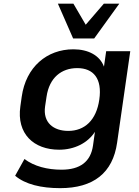

<svg xmlns="http://www.w3.org/2000/svg" viewBox="-20 -813 744 1027"><path d="M301.8 193.4C479.5 193.4 583.5 112.3 606.4 -49.8L676.8 -539.1H547.9L536.1 -456.5C514.2 -516.1 452.6 -549.3 372.6 -549.3C231 -549.3 118.7 -455.1 96.2 -295.9L88.9 -244.1C67.9 -97.2 160.6 -12.2 296.4 -12.2C377.4 -12.2 448.7 -47.4 487.8 -107.9L477.5 -34.7C465.3 51.8 408.7 94.7 309.1 94.7C232.9 94.7 163.1 76.7 110.8 37.6L61 127C115.2 173.3 200.7 193.4 301.8 193.4ZM483.9 -607.4 618.2 -793.5H535.6L438.5 -680.7L372.6 -793.5H289.6L371.1 -607.4ZM345.2 -112.8C267.1 -112.8 208.5 -156.2 221.2 -244.1L229 -295.9C243.7 -397.5 308.6 -448.7 393.1 -448.7C480.5 -448.7 527.3 -392.1 511.2 -280.8C495.6 -169.9 432.6 -112.8 345.2 -112.8Z"/></svg>

Font: Winston SemiBold
Style: Italic
Weight: 600
Italic angle: -8.13011°
Designer: Vernon Adams, Kim Jin-seong, David Berlow, Cristiano Sobral
Foundry: The Winston Project Authors
Version: Version 3.004